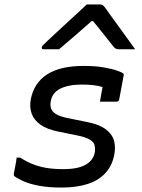

<svg xmlns="http://www.w3.org/2000/svg" viewBox="-20 -837 640 865"><path d="M357 -540Q409 -540 446.5 -533.5Q484 -527 507 -519Q530 -511 535 -506Q537 -504 537.5 -501.5Q538 -499 537 -496L517 -389Q516 -384 513 -381.5Q510 -379 505 -379Q486 -379 467.5 -379Q449 -379 430 -379L432 -389Q434 -404 437 -418Q440 -432 442 -445Q422 -451 399.5 -453.5Q377 -456 348 -456Q317 -456 292.5 -451Q268 -446 250.5 -437Q233 -428 222.5 -414Q212 -400 209 -382Q205 -363 210 -348.5Q215 -334 231.5 -323.5Q248 -313 280 -306L369 -288Q423 -278 453 -257Q483 -236 492.5 -207Q502 -178 495 -141Q486 -92 456 -58.5Q426 -25 376 -8.5Q326 8 256 8Q198 8 154 -0.5Q110 -9 82.5 -22Q55 -35 44 -44Q43 -46 42.5 -48Q42 -50 42 -53Q46 -75 49.5 -92Q53 -109 55 -127H71Q97 -110 125 -98.5Q153 -87 186.5 -81Q220 -75 265 -75Q312 -75 341.5 -84.5Q371 -94 387 -111Q403 -128 407 -150Q410 -170 405.5 -184.5Q401 -199 382 -209.5Q363 -220 327 -227L239 -245Q191 -255 162 -275.5Q133 -296 122.5 -325.5Q112 -355 119 -391Q126 -427 144.5 -455Q163 -483 192.5 -502Q222 -521 263 -530.5Q304 -540 357 -540ZM371 -817Q386 -817 401 -817Q416 -817 431 -817Q439 -817 444 -813Q449 -809 459 -795Q465 -786 480 -765.5Q495 -745 514.5 -718Q534 -691 553.5 -664Q573 -637 589 -615Q570 -615 554 -615Q538 -615 520 -615Q509 -615 503.5 -617Q498 -619 492 -626Q481 -639 453 -675Q425 -711 382 -763L422 -742H369L418 -764Q358 -711 318 -676.5Q278 -642 246 -615H177Q173 -615 171 -616Q169 -617 168.5 -619.5Q168 -622 168 -624Q169 -628 173 -632.5Q177 -637 193 -652Q208 -666 232 -688.5Q256 -711 283.5 -736Q311 -761 334.5 -783Q358 -805 371 -817Z"/></svg>

Font: Rec Mono Linear
Style: Italic
Weight: 400
Italic angle: -10°
Monospace: yes
Version: Version 1.085; ttfautohint (v1.8.4.7-5d5b)